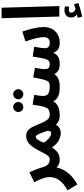

<svg xmlns="http://www.w3.org/2000/svg" viewBox="621 -1450 1069 2454"><g transform="rotate(-90 1156.0 -223.5)"><path d="M410 -61Q410 -30 391.5 -12.5Q373 5 339 5Q310 5 285 -5.5Q260 -16 243 -36Q206 129 26 230L-51 105Q38 56 78.5 0.5Q119 -55 119 -123Q119 -165 102.5 -212Q86 -259 54 -320L179 -383Q221 -299 245 -214Q259 -164 284.5 -143.5Q310 -123 349 -123Q378 -123 394 -105.5Q410 -88 410 -61Z M974 -61Q974 -32 955 -13.5Q936 5 903 5Q835 5 788 -43Q752 18 680 18Q638 18 589 -7Q540 -32 498 -94Q460 -36 423 -15.5Q386 5 338 5L347 -123Q365 -123 379.5 -134Q394 -145 411.5 -174Q429 -203 458 -261Q501 -347 545 -385.5Q589 -424 645 -424Q683 -424 709.5 -405.5Q736 -387 754.5 -353Q773 -319 797 -259Q821 -198 847 -160.5Q873 -123 912 -123Q942 -123 958 -105.5Q974 -88 974 -61ZM710 -139Q710 -153 706 -168Q685 -226 673.5 -252.5Q662 -279 653.5 -290.5Q645 -302 634 -302Q598 -302 559 -199Q579 -163 614 -134Q649 -105 679 -105Q710 -105 710 -139Z M1345 -61Q1345 -30 1326.5 -12.5Q1308 5 1274 5Q1196 5 1152 -15Q1108 -35 1089 -77Q1056 -28 1010 -11.5Q964 5 902 5L912 -123Q959 -123 981.5 -137.5Q1004 -152 1017 -196Q1030 -240 1045 -342L1170 -321Q1169 -312 1162.5 -274Q1156 -236 1156 -206Q1156 -163 1183.5 -143Q1211 -123 1284 -123Q1313 -123 1329 -105.5Q1345 -88 1345 -61ZM951 -524Q951 -551 970 -570.5Q989 -590 1016 -590Q1042 -590 1060.5 -570.5Q1079 -551 1079 -524Q1079 -498 1060.5 -479.5Q1042 -461 1016 -461Q988 -461 969.5 -479.5Q951 -498 951 -524ZM1114 -524Q1114 -551 1133 -570.5Q1152 -590 1179 -590Q1205 -590 1223.5 -570.5Q1242 -551 1242 -524Q1242 -498 1223.5 -479.5Q1205 -461 1179 -461Q1151 -461 1132.5 -479.5Q1114 -498 1114 -524Z M2037 -202Q2037 -137 2010.5 -90.5Q1984 -44 1938.5 -19.5Q1893 5 1838 5Q1789 5 1756.5 -14Q1724 -33 1709 -76Q1683 -27 1649 -11Q1615 5 1563 5Q1523 5 1490.5 -9Q1458 -23 1436 -63Q1406 -23 1366 -9Q1326 5 1273 5L1283 -123Q1317 -123 1333.5 -136Q1350 -149 1362.5 -191.5Q1375 -234 1393 -334L1516 -311L1512 -290Q1511 -285 1505 -251Q1499 -217 1499 -187Q1499 -155 1513 -139Q1527 -123 1560 -123Q1591 -123 1606.5 -136.5Q1622 -150 1633 -193.5Q1644 -237 1659 -341L1785 -321Q1766 -219 1766 -183Q1766 -155 1782.5 -139Q1799 -123 1833 -123Q1871 -123 1889.5 -142Q1908 -161 1908 -202Q1908 -273 1853 -433L1979 -473Q2004 -404 2020.5 -329.5Q2037 -255 2037 -202Z M2150 -738H2284L2305 0H2171ZM2345 242Q2262 273 2169 291L2155 233Q2188 228 2197 225Q2159 196 2159 150Q2159 110 2185.5 87.5Q2212 65 2254 65Q2265 65 2279.5 67Q2294 69 2303 73L2296 126Q2276 121 2260 121Q2220 121 2220 152Q2220 171 2234.5 185.5Q2249 200 2268 207Q2315 192 2328 187Z"/></g></svg>

Font: Noto Sans Arabic Cond
Style: Bold
Weight: 700
Width: 3
Designer: Nadine Chahine
Foundry: Monotype Imaging Inc.
Version: Version 1.001